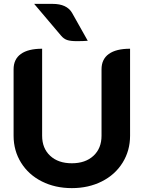

<svg xmlns="http://www.w3.org/2000/svg" viewBox="-20 -960 740 989"><path d="M50 -261V-603Q50 -655 87.5 -682Q125 -709 197 -709V-261Q197 -196 238.5 -157.5Q280 -119 350 -119Q420 -119 461.5 -157.5Q503 -196 503 -261V-603Q503 -655 540.5 -682Q578 -709 650 -709V-261Q650 -184 611.5 -122Q573 -60 504.5 -25.5Q436 9 350 9Q264 9 195.5 -25.5Q127 -60 88.5 -122Q50 -184 50 -261ZM376 -748Q343 -748 325.5 -754Q308 -760 294 -777L156 -940H251Q324 -940 351 -894L432 -750Q410 -748 376 -748Z"/></svg>

Font: K2D ExtraBold
Style: Regular
Weight: 800
Designer: Katatrad Aksorn Co.,Ltd.
Foundry: Cadson Demak Co.,Ltd.
Version: Version 1.000; ttfautohint (v1.6)